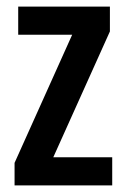

<svg xmlns="http://www.w3.org/2000/svg" viewBox="-20 -560 382 580"><path d="M24 0H319V-85H141L312 -465V-540H35V-455H198L24 -68Z"/></svg>

Font: Kathrein 67 Medium Condensed
Style: Regular
Weight: 500
Width: 3
Designer: Lazydogs Typefoundry, based on Open Sans by Ascender Corporation
Foundry: Lazydogs Typefoundry
Version: Version 1.003;PS 001.003;hotconv 1.0.88;makeotf.lib2.5.64775